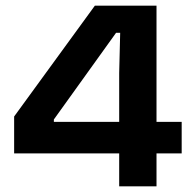

<svg xmlns="http://www.w3.org/2000/svg" viewBox="-20 -659 680 679"><path d="M401.5 0V-401L405 -543H390.5L170.5 -236.5V-175L119.5 -228H622.5V-116.5H30V-247L315.5 -639H533.5V0Z"/></svg>

Font: Anek Gujarati SemiExpanded SemiBold
Style: Regular
Weight: 600
Width: 6
Designer: Mrunmayee Ghaisas (Gujarati), Yesha Goshar (Latin)
Foundry: Ek Type
Version: Version 1.003